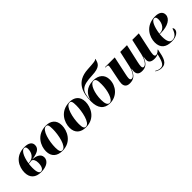

<svg xmlns="http://www.w3.org/2000/svg" viewBox="203 -2070 3594 3594"><g transform="rotate(-45 2000.5 -273.0)"><path d="M271 10C416 10 506 -53 506 -145C506 -248 393 -274 318 -278C461 -296 545 -334 545 -431C545 -504 486 -546 375 -546C125 -546 40 -352 40 -206C40 -66 123 10 271 10ZM233 -277 216 -276C242 -445 303 -536 359 -536C384 -536 402 -518 402 -471C402 -376 351 -283 233 -277ZM273 -1C234 -1 207 -44 207 -166C207 -194 211 -245 214 -266C238 -266 274 -271 291 -273C330 -265 354 -221 354 -152C354 -53 319 -1 273 -1Z M834 10C1075 10 1162 -201 1162 -334C1162 -484 1064 -546 945 -546C696 -546 605 -341 605 -204C605 -60 695 10 834 10ZM838 0C796 0 778 -35 778 -130C778 -290 835 -536 937 -536C979 -536 991 -508 991 -407C991 -259 941 0 838 0Z M1458 10C1699 10 1786 -201 1786 -334C1786 -484 1688 -546 1569 -546C1320 -546 1229 -341 1229 -204C1229 -60 1319 10 1458 10ZM1462 0C1420 0 1402 -35 1402 -130C1402 -290 1459 -536 1561 -536C1603 -536 1615 -508 1615 -407C1615 -259 1565 0 1462 0Z M2094 10C2274 10 2401 -139 2401 -308C2401 -442 2308 -517 2168 -517C1978 -517 1905 -408 1877 -308H1872C1887 -529 1943 -585 2220 -597C2433 -606 2461 -669 2483 -774L2473 -773C2461 -751 2432 -747 2244 -736C1923 -718 1862 -489 1862 -264C1862 -91 1938 10 2094 10ZM2091 0C2039 0 2016 -53 2016 -156C2016 -326 2078 -507 2166 -507C2221 -507 2230 -455 2230 -353C2230 -191 2173 0 2091 0Z M3270 10C3310 10 3342 1 3368 -12C3329 162 3295 213 3226 213C3185 213 3150 198 3117 177L3113 188C3160 214 3196 228 3243 228C3369 228 3398 128 3435 -64L3429 -72C3402 -43 3367 -19 3340 -19C3314 -19 3303 -37 3303 -68C3303 -90 3308 -124 3314 -152L3396 -536H3223L3153 -223C3129 -119 3073 -25 3021 -25C2998 -25 2986 -38 2986 -73C2986 -94 2993 -135 3001 -171L3083 -536H2904L2835 -225C2812 -122 2759 -28 2704 -28C2680 -28 2666 -42 2666 -77C2666 -98 2673 -136 2681 -173L2759 -536H2502L2501 -526H2522C2560 -526 2570 -517 2570 -495C2570 -483 2566 -460 2560 -430L2516 -212C2509 -178 2500 -135 2500 -102C2500 -43 2528 9 2617 9C2720 9 2782 -36 2827 -163H2831C2829 -156 2825 -106 2825 -100C2825 -31 2859 9 2945 9C3037 9 3099 -34 3146 -164H3149C3147 -151 3141 -109 3141 -86C3141 -36 3168 10 3270 10Z M3726 10C3864 10 3928 -58 3928 -111C3928 -140 3919 -152 3906 -156C3879 -65 3833 -2 3754 -2C3694 -2 3659 -51 3659 -186C3659 -197 3660 -235 3662 -248H3700C3874 -248 4001 -320 4001 -427C4001 -503 3941 -546 3837 -546C3575 -546 3486 -340 3486 -205C3486 -56 3574 10 3726 10ZM3680 -258H3664C3688 -427 3739 -532 3796 -532C3826 -532 3842 -514 3842 -462C3842 -352 3778 -258 3680 -258Z"/></g></svg>

Font: Noto Serif Display ExtraBold
Style: Italic
Weight: 800
Italic angle: -12°
Designer: Monotype Design Team
Foundry: Monotype Imaging Inc.
Version: Version 2.009